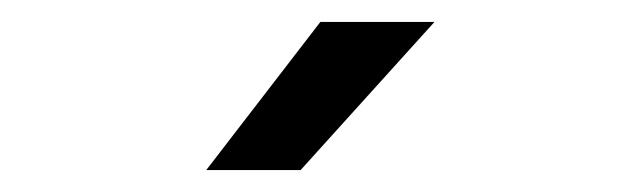

<svg xmlns="http://www.w3.org/2000/svg" viewBox="-20 -735 580 175"><path d="M376 -715 254 -580H168L272 -715Z"/></svg>

Font: Share Tech Mono
Style: Regular
Weight: 400
Designer: Ralph Oliver du Carrois
Foundry: Ralph Oliver du Carrois
Version: Version 1.003